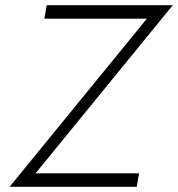

<svg xmlns="http://www.w3.org/2000/svg" viewBox="-20 -720 686 740"><path d="M151 -648 160 -700H646L117 -52H516L507 0H17L546 -648Z"/></svg>

Font: Renner* Light
Style: Light Italic
Weight: 300
Italic angle: -10°
Version: Version 003.000 ; ttfautohint (v0.97) -l 8 -r 50 -G 200 -x 1